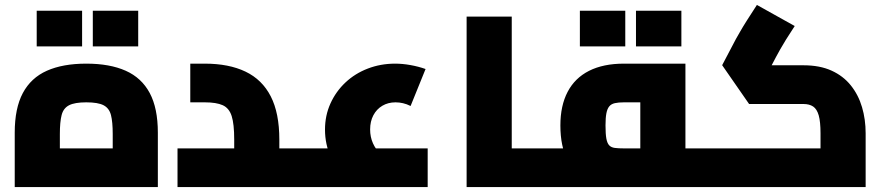

<svg xmlns="http://www.w3.org/2000/svg" viewBox="-20 -762 3610 782"><path d="M40 0V-221.7Q40 -321.1 73 -383Q106.1 -445 171 -473.9Q235.9 -502.8 331.5 -502.8Q427 -502.8 491.9 -473.9Q556.8 -445 589.9 -383Q622.9 -321.1 622.9 -221.7V0ZM223.8 -74.9 134.8 -157.6H528.1L439.1 -74.9V-216.2Q439.1 -265.3 432 -293.3Q424.8 -321.4 401.9 -333.3Q379.1 -345.2 331.5 -345.2Q284.4 -345.2 261.3 -333.3Q238.1 -321.4 231 -293.3Q223.8 -265.3 223.8 -216.2ZM129.5 -573V-718.4H314.4V-573ZM358 -573V-718.4H542.9V-573Z M1117.7 0V-157.6H1226.7V0ZM703 0V-157.6H1058.9L933.9 -50.4V-193.3Q933.9 -256.9 923.6 -289.3Q913.3 -321.6 887.3 -333.4Q861.3 -345.2 813.9 -345.2H755V-502.8H813.9Q912.1 -502.8 979.9 -470.3Q1047.7 -437.8 1082.7 -369.7Q1117.7 -301.5 1117.7 -193.3V0ZM1226.7 0V-157.6Q1237.6 -157.6 1242.1 -136.6Q1246.7 -115.7 1246.7 -78.8Q1246.7 -42.5 1242.1 -21.3Q1237.6 0 1226.7 0Z M1401.4 -21.8Q1351.8 -70.6 1327.8 -122.1Q1303.7 -173.5 1303.7 -234.4Q1303.7 -291.4 1325.9 -340.5Q1348.1 -389.6 1387 -426.1Q1425.9 -462.7 1478 -482.7Q1530.1 -502.8 1589.6 -502.8Q1619.1 -502.8 1651.5 -497Q1683.9 -491.3 1713.3 -480.9L1652.3 -330.3Q1636.4 -338.3 1621.3 -341.7Q1606.3 -345.2 1590.9 -345.2Q1560.8 -345.2 1537.3 -331.3Q1513.8 -317.4 1500.6 -292.4Q1487.5 -267.4 1487.5 -234.9Q1487.5 -174 1533.2 -131.5ZM1227 0V-157.6H1721.9V0ZM1227 0Q1216.1 0 1211.6 -21.3Q1207 -42.5 1207 -78.8Q1207 -115.7 1211.6 -136.6Q1216.1 -157.6 1227 -157.6Z M2064.3 0V-157.6H2186.7V0ZM1880.5 0V-694.5H2064.3V0ZM2186.7 0V-157.6Q2197.6 -157.6 2202.1 -136.6Q2206.7 -115.7 2206.7 -79.1Q2206.7 -42.5 2202.1 -21.3Q2197.6 0 2186.7 0Z M2771.7 0V-157.6H2880.7V0ZM2187 0V-157.6H2633.1L2587.9 -120.3V-382.5L2633.1 -345.2H2521.4Q2499.1 -345.2 2484.4 -341.9Q2469.6 -338.6 2461.5 -328.8Q2453.3 -319 2449.7 -300.3Q2446.2 -281.5 2446.2 -251.1Q2446.2 -216.3 2449.7 -197.2Q2453.3 -178.2 2461.5 -169.8Q2469.6 -161.4 2484.4 -159.5Q2499.1 -157.6 2521.4 -157.6V0Q2437.1 0 2379.2 -26.8Q2321.3 -53.6 2291.9 -109.3Q2262.4 -165.1 2262.4 -251.1Q2262.4 -331.6 2291.9 -387.9Q2321.3 -444.2 2379.2 -473.5Q2437.1 -502.8 2521.4 -502.8H2771.7V0ZM2187 0Q2176.1 0 2171.6 -21.3Q2167 -42.5 2167 -78.8Q2167 -115.7 2171.6 -136.6Q2176.1 -157.6 2187 -157.6ZM2880.7 0V-157.6Q2891.6 -157.6 2896.1 -136.6Q2900.7 -115.7 2900.7 -78.8Q2900.7 -42.5 2896.1 -21.3Q2891.6 0 2880.7 0ZM2341.8 -573V-718.4H2526.7V-573ZM2570.3 -573V-718.4H2755.2V-573Z M2881 0V-157.6H3379.2L3321.9 -110.4V-219.1Q3321.9 -266.2 3314.6 -292Q3307.2 -317.9 3291.8 -328.2Q3276.4 -338.4 3252.5 -338.4H3031L2921.3 -496.5L2977.1 -602.7Q2984.8 -616.1 2994.8 -633.7Q3004.8 -651.4 3021.3 -677.5Q3037.7 -703.7 3062.8 -741.9L3216.8 -656Q3194.6 -622.4 3180.8 -599.9Q3166.9 -577.4 3157.5 -560.6Q3148.1 -543.7 3139.3 -527.4L3102.1 -456.4L3076.3 -496.1H3252.5Q3319 -496.1 3366.7 -474.4Q3414.4 -452.8 3445.3 -414.2Q3476.2 -375.6 3490.9 -325.7Q3505.7 -275.8 3505.7 -219.1V0ZM2881 0Q2870.1 0 2865.6 -21.3Q2861 -42.5 2861 -78.8Q2861 -115.7 2865.6 -136.6Q2870.1 -157.6 2881 -157.6Z"/></svg>

Font: TitilliumWeb ExtraLight
Style: Regular
Weight: 400
Designer: Mohamed Gaber, Accademia di Belle Arti di Urbino and others
Foundry: Kief Type Foundry, Accademia di Belle Arti di Urbino and others
Version: Version 3.000; ttfautohint (v1.8.2)